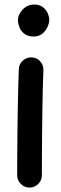

<svg xmlns="http://www.w3.org/2000/svg" viewBox="-20 -787 272 862"><path d="M60.5 -694.8Q60.5 -722.2 82 -744.4Q103.5 -766.6 133.8 -766.6Q158.2 -766.6 173.1 -754.6Q188 -742.7 194.6 -726.8Q201.2 -710.9 201.2 -698.2Q201.2 -683.1 193.1 -665.5Q185.1 -647.9 169.7 -635.5Q154.3 -623 131.3 -623Q104.5 -623 88.9 -635.7Q73.2 -648.4 66.9 -665.3Q60.5 -682.1 60.5 -694.8ZM122.1 -529.3Q145 -528.8 160.4 -511.7Q175.8 -494.6 174.8 -471.7Q173.3 -438 172.1 -389.6Q170.9 -341.3 170.2 -286.6Q169.4 -231.9 168.9 -177.7Q168.5 -123.5 168.2 -77.1Q168 -30.8 168 0Q168 22.5 151.6 38.8Q135.3 55.2 112.3 55.2Q89.8 55.2 73.5 38.8Q57.1 22.5 57.1 0Q57.1 -30.8 57.4 -77.4Q57.6 -124 58.1 -178.5Q58.6 -232.9 59.6 -288.1Q60.5 -343.3 61.8 -392.3Q63 -441.4 64.5 -476.6Q65.4 -499.5 82.5 -514.9Q99.6 -530.3 122.1 -529.3Z"/></svg>

Font: Mikhak-DS2-FD SemiBold
Style: Regular
Weight: 600
Designer: Amin Abedi
Version: Version 3.2